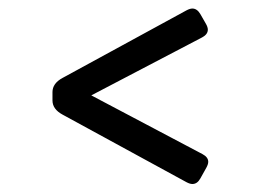

<svg xmlns="http://www.w3.org/2000/svg" viewBox="-20 -602 626 461"><path d="M441.9 -581.5Q453.1 -581.5 460.9 -568.4L474.1 -545.4Q479 -537.1 479 -530.8Q479 -519.5 465.3 -512.2L199.2 -373L466.3 -231.9Q480 -224.6 480 -213.4Q480 -207.5 475.1 -198.7L460.9 -173.3Q453.6 -160.2 441.9 -160.2Q436 -160.2 427.7 -164.6L130.4 -326.7Q106 -339.8 106 -360.8V-380.9Q106 -401.9 130.4 -415L427.7 -577.1Q436 -581.5 441.9 -581.5Z"/></svg>

Font: Simply Mono
Style: Book
Weight: 400
Designer: Wojciech Kalinowski "wmk69" (wmk69@o2.pl)
Foundry: Wojciech Kalinowski "wmk69" (wmk69@o2.pl)
Version: Version 1.0.0